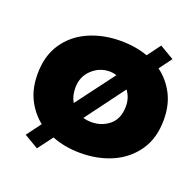

<svg xmlns="http://www.w3.org/2000/svg" viewBox="-104 -615 780 773"><g transform="rotate(20 286.0 -228.0)"><path d="M31 -230Q31 -308 67 -361.5Q103 -415 164.5 -442.5Q226 -470 301 -470Q365 -470 418 -451L460 -508L521 -472L481 -418Q523 -387 547.5 -340Q572 -293 572 -230Q572 -152 535.5 -98.5Q499 -45 438 -17.5Q377 10 301 10Q234 10 179 -12L131 52L70 16L116 -46Q77 -77 54 -123Q31 -169 31 -230ZM193 -230Q193 -195 208 -170L331 -334Q316 -339 301 -339Q258 -339 225.5 -308.5Q193 -278 193 -230ZM410 -230Q410 -266 389 -294L265 -127Q282 -122 301 -122Q345 -122 377.5 -149Q410 -176 410 -230Z"/></g></svg>

Font: Jost* Heavy
Style: Regular
Weight: 800
Version: Version 3.7